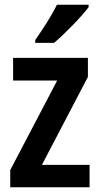

<svg xmlns="http://www.w3.org/2000/svg" viewBox="-20 -786 419 806"><path d="M352 -756V-766H219C197 -721 162 -667 128 -618V-606H207C253 -645 324 -718 352 -756ZM356 0V-94H156L349 -463V-543H35V-448H220L23 -72V0Z"/></svg>

Font: Noto Sans Gujarati UI Condensed SemiBold
Style: Regular
Weight: 600
Width: 3
Designer: Jelle Bosma - Monotype Design Team, Universal Thirst
Foundry: Monotype Imaging Inc.
Version: Version 2.106